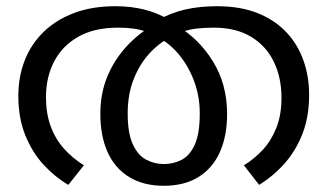

<svg xmlns="http://www.w3.org/2000/svg" viewBox="-20 -586 1054 618"><path d="M507 12Q442 12 396 -16Q350 -44 326.5 -96Q303 -148 303 -219Q303 -285 325 -338.5Q347 -392 385 -434Q423 -476 471 -504L486 -520Q530 -545 576.5 -555.5Q623 -566 678 -566Q753 -566 808.5 -544Q864 -522 901 -483Q938 -444 956.5 -392Q975 -340 975 -281Q975 -211 954 -156.5Q933 -102 897 -61Q861 -20 814 9L765 -54Q798 -74 825.5 -103.5Q853 -133 869.5 -174.5Q886 -216 886 -271Q886 -337 861 -388Q836 -439 787.5 -468Q739 -497 668 -497Q638 -497 612.5 -494Q587 -491 562 -482L531 -467Q493 -449 461 -414Q429 -379 410 -330.5Q391 -282 391 -221Q391 -157 407.5 -121.5Q424 -86 450.5 -72Q477 -58 507 -58Q538 -58 564.5 -71.5Q591 -85 607 -120.5Q623 -156 623 -221Q623 -277 604 -327Q585 -377 552 -415Q519 -453 475 -473L454 -483Q431 -491 409 -494Q387 -497 359 -497Q284 -497 232.5 -468Q181 -439 154.5 -388.5Q128 -338 128 -273Q128 -221 143 -180Q158 -139 185.5 -108Q213 -77 250 -54L200 9Q157 -16 120.5 -55.5Q84 -95 61.5 -150.5Q39 -206 39 -277Q39 -339 59.5 -391.5Q80 -444 120 -483Q160 -522 218 -544Q276 -566 351 -566Q400 -566 441.5 -556Q483 -546 524 -523L549 -503Q619 -463 665 -389Q711 -315 711 -219Q711 -148 687.5 -96Q664 -44 618.5 -16Q573 12 507 12Z"/></svg>

Font: hexumalayalam05
Style: Book
Weight: 400
Designer: Jelle Bosma - Monotype Design Team
Foundry: Monotype Imaging Inc.
Version: Version 2.003